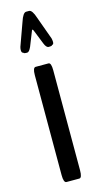

<svg xmlns="http://www.w3.org/2000/svg" viewBox="-115 -756 407 791"><g transform="rotate(-15 88.5 -360.5)"><path d="M46.4 -556.6Q31.2 -556.6 31.2 -560.5Q23.4 -561 23.4 -573.7Q23.4 -579.1 25.4 -586.9L60.5 -684.1Q72.3 -720.7 85.9 -720.7H98.1Q111.8 -720.7 123.5 -684.1L158.7 -586.9Q160.6 -578.1 160.6 -571.8Q160.6 -561 153.3 -560.5Q153.3 -556.6 138.2 -556.6Q127.9 -556.6 120.1 -576.7L97.2 -634.3Q94.2 -642.6 91.8 -642.6Q89.4 -642.6 86.9 -634.3L64 -576.7Q55.2 -556.6 46.4 -556.6ZM64.9 0Q52.7 0 52.7 -32.7V-459Q52.7 -491.2 64.9 -491.2H119.6Q131.3 -491.2 131.3 -459V-32.7Q131.3 0 119.6 0Z"/></g></svg>

Font: BenchNine
Style: Bold
Weight: 700
Version: Version 1 ; ttfautohint (v0.92.18-e454-dirty) -l 8 -r 50 -G 